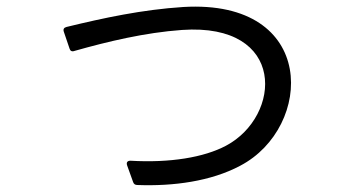

<svg xmlns="http://www.w3.org/2000/svg" viewBox="-20 -543 1040 577"><path d="M380 4C382 10 386 13 393 13C501 17 614 2 702 -45C922 -160 936 -546 531 -522C407 -514 291 -489 180 -462C172 -460 169 -455 172 -447L189 -397C191 -390 196 -387 204 -390C303 -418 415 -445 527 -453C842 -475 827 -194 659 -105C593 -70 491 -53 372 -60C363 -60 359 -55 362 -46Z"/></svg>

Font: LINE Seed JP App_OTF Regular
Style: Regular
Weight: 400
Designer: LY Corporation & Fontrix & Fontworks
Version: Version 1.002